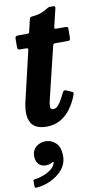

<svg xmlns="http://www.w3.org/2000/svg" viewBox="-121 -694 563 1085"><g transform="rotate(-10 161.0 -151.5)"><path d="M47 -520H93.5Q105.5 -520 106.8 -523.2Q108 -526.5 110 -535.5L124.5 -597Q127 -606.5 130.2 -608.5Q133.5 -610.5 143.5 -612Q173.5 -614.5 194.2 -622.8Q215 -631 226.5 -638.5Q237 -645.5 241 -646.8Q245 -648 259.5 -648Q272 -648 275.8 -645.8Q279.5 -643.5 277.5 -634L254 -536Q251.5 -526 252.5 -523Q253.5 -520 265 -520H312.5Q323 -520 326.5 -517.5Q330 -515 330 -503.5L329.5 -460.5Q329.5 -446.5 326.5 -443.2Q323.5 -440 310 -440H243.5Q234.5 -440 232.2 -437Q230 -434 228 -426L156 -128.5Q151 -108.5 151 -91.8Q151 -75 168 -75Q187.5 -75 204.8 -100.8Q222 -126.5 234 -153Q238 -161.5 242.2 -166.2Q246.5 -171 257.5 -166.5L284.5 -154.5Q295 -150.5 295.8 -146.2Q296.5 -142 291.5 -129Q276.5 -90.5 252.2 -57.2Q228 -24 193.5 -4Q159 16 113.5 16Q47 16 24.2 -25.2Q1.5 -66.5 19 -143.5L84.5 -422.5Q87 -431.5 86 -435.8Q85 -440 73 -440H43Q33 -440 29.5 -443.2Q26 -446.5 26 -458.5V-501.5Q26 -513.5 30.8 -516.8Q35.5 -520 47 -520ZM14 166.5Q14 135 37 115.5Q60 96 92 96Q124 96 149.8 119.5Q175.5 143 175.5 195.5Q175.5 239 148 271.8Q120.5 304.5 79.8 323.5Q39 342.5 -1 345Q-8.5 345.5 -11 344.2Q-13.5 343 -13.5 335V305Q-13.5 299 -10.8 298.2Q-8 297.5 -2.5 297Q18.5 294.5 43.5 285.5Q68.5 276.5 88.8 261.5Q109 246.5 115 227.5Q119.5 219.5 115.5 218.8Q111.5 218 105.5 222Q91 230.5 71 230.5Q43.5 230.5 28.8 213Q14 195.5 14 166.5Z"/></g></svg>

Font: Besley* Narrow
Style: Bold Italic
Weight: 700
Width: 4
Italic angle: -13°
Designer: Owen Earl
Foundry: indestructible type*
Version: Version 3.000; ttfautohint (v1.8.3)